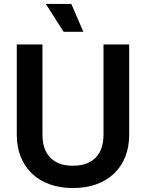

<svg xmlns="http://www.w3.org/2000/svg" viewBox="-20 -936 739 972"><path d="M349 16Q284 16 231.5 -3Q179 -22 142 -57Q105 -92 85 -142Q65 -192 65 -254V-711H195V-254Q195 -178 235 -137.5Q275 -97 349 -97Q424 -97 464 -137.5Q504 -178 504 -254V-711H634V-254Q634 -192 614 -142Q594 -92 557 -57Q520 -22 467.5 -3Q415 16 349 16ZM302 -775 212 -916H341L402 -775Z"/></svg>

Font: Geist SemBd
Style: Regular
Weight: 400
Designer: Basement.studio, Andrés Briganti, Mateo Zaragoza
Foundry: Basement.studio, Vercel, Andrés Briganti, Guido Ferreyra, Mateo Zaragoza
Version: Version 1.401